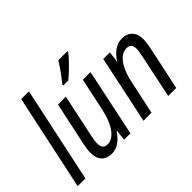

<svg xmlns="http://www.w3.org/2000/svg" viewBox="-132 -1099 1438 1438"><g transform="rotate(-45 587.5 -379.5)"><path d="M13 0H95L257 -760H175Z M469 -609H523C566 -643 646 -723 673 -760L674 -769H577C551 -725 509 -666 470 -620ZM367 10C430 10 477 -34 510 -84H514L505 0H572L685 -536H604L549 -277C517 -129 455 -62 394 -62C357 -62 342 -84 342 -121C342 -141 346 -166 352 -196L424 -536H341L268 -195C262 -166 257 -135 257 -107C257 -31 298 10 367 10Z M708 2H793L849 -259C879 -407 940 -472 1001 -472C1036 -472 1053 -453 1053 -417C1053 -394 1047 -366 1041 -335L970 2H1055L1127 -335C1133 -364 1139 -401 1140 -430C1140 -507 1096 -548 1028 -548C963 -548 916 -503 883 -452H881L892 -538H822Z"/></g></svg>

Font: Noto Sans Display SemiCondensed
Style: Italic
Weight: 400
Width: 4
Italic angle: -12°
Designer: Monotype Design Team
Foundry: Monotype Imaging Inc.
Version: Version 1.900